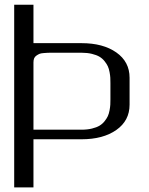

<svg xmlns="http://www.w3.org/2000/svg" viewBox="-20 -812 644 832"><path d="M333.5 -583.5H208.5Q194.3 -583.5 187.3 -583.3Q180.2 -583 168.5 -582Q156.7 -581.1 150.6 -578.4Q144.5 -575.7 137.7 -571Q130.9 -566.4 127.9 -559.1Q125 -551.8 125 -541.5V-250H333.5Q358.4 -250 378.4 -254.9Q398.4 -259.8 411.1 -267.3Q423.8 -274.9 433.1 -286.6Q442.4 -298.3 447.3 -308.8Q452.1 -319.3 454.8 -334Q457.5 -348.6 458 -358.4Q458.5 -368.2 458.5 -381.3V-452.1Q458.5 -465.3 458 -475.1Q457.5 -484.9 454.8 -499.5Q452.1 -514.2 447.3 -524.7Q442.4 -535.2 433.1 -546.9Q423.8 -558.6 411.1 -566.2Q398.4 -573.7 378.4 -578.6Q358.4 -583.5 333.5 -583.5ZM41.5 -791.5H125V-625H333.5Q426.8 -625 484.1 -584.7Q541.5 -544.4 541.5 -475.1V-358.4Q541.5 -289.1 484.1 -248.8Q426.8 -208.5 333.5 -208.5H125V0H41.5Z"/></svg>

Font: Gputeks
Style: Regular
Weight: 500
Version: Version 0.9